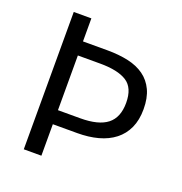

<svg xmlns="http://www.w3.org/2000/svg" viewBox="-131 -848 914 963"><g transform="rotate(20 325.5 -366.5)"><path d="M100 -733H194V-610H325Q386 -610 436 -599Q486 -588 521.5 -562.5Q557 -537 576.5 -495.5Q596 -454 596 -394Q596 -336 576.5 -293.5Q557 -251 521 -223Q485 -195 435 -181.5Q385 -168 325 -168H194V0H100ZM194 -535V-243H313Q410 -243 456.5 -279.5Q503 -316 503 -394Q503 -474 455.5 -504.5Q408 -535 313 -535Z"/></g></svg>

Font: Kinto Sans
Style: Regular
Weight: 400
Designer: Authors: Ryoko NISHIZUKA  (kana & ideographs); Paul D. Hunt (Latin, Greek & Cyrillic); Wenlong ZHANG  (bopomofo); Sandol
Foundry: Adobe Systems Incorporated, ookami Inc.
Version: Version 0.001